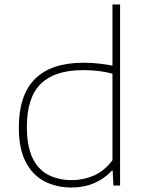

<svg xmlns="http://www.w3.org/2000/svg" viewBox="-20 -828 654 857"><path d="M300 9Q231 9 177.8 -19Q124.5 -47 94.2 -106.2Q64 -165.5 64 -259Q64 -548 353 -548Q388.5 -548 421.8 -544.2Q455 -540.5 482 -535V-808H516V0H486L483 -66H479Q447.5 -31 401.2 -11Q355 9 300 9ZM302 -24Q351.5 -24 398.8 -44.2Q446 -64.5 482 -113V-499Q424.5 -515 351 -515Q224.5 -515 162.2 -454Q100 -393 100 -263Q100 -176 125 -123.5Q150 -71 195.5 -47.5Q241 -24 302 -24Z"/></svg>

Font: Encode Sans Expanded Thin
Style: Regular
Weight: 100
Width: 7
Designer: Multiple Designers
Foundry: Impallari Type
Version: Version 3.000; ttfautohint (v1.8.3) -l 8 -r 50 -G 200 -x 14 